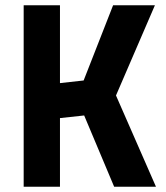

<svg xmlns="http://www.w3.org/2000/svg" viewBox="-20 -710 633 730"><path d="M414 0H573L421 -347L569 -690H410L298 -404L208 -394V-690H70V0H208V-261L300 -271Z"/></svg>

Font: TitilliumText22L
Style: 999 wt
Weight: 900
Designer: Campivisivi
Foundry: Campivisivi
Version: 1.000